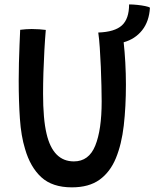

<svg xmlns="http://www.w3.org/2000/svg" viewBox="-20 -808 712 847"><path d="M297 18.5Q211 18.5 162.2 -26.2Q113.5 -71 90.5 -151Q73 -208 67.8 -284.2Q62.5 -360.5 62.5 -453Q62.5 -488 63.5 -530Q64.5 -572 66.2 -611.2Q68 -650.5 69 -676.5Q81 -678 94.2 -679Q107.5 -680 120 -680Q137 -680 153.5 -678.8Q170 -677.5 182 -676Q178.5 -635 175.8 -586Q173 -537 171.5 -487.5Q170 -438 170 -395Q170 -339.5 173.8 -295.2Q177.5 -251 185.5 -217.5Q214 -96 306 -96Q372 -96 400.2 -165.5Q428.5 -235 428.5 -360.5Q428.5 -388.5 427.5 -428.8Q426.5 -469 424.8 -513Q423 -557 420.2 -597Q417.5 -637 413.5 -664.5Q486 -667 517.8 -696Q549.5 -725 549.5 -788.5Q565.5 -788.5 585 -786.5Q604.5 -784.5 620.5 -781.2Q636.5 -778 641.5 -774Q638 -713.5 607 -674.5Q576 -635.5 525.5 -621.5Q530 -582 532.8 -532Q535.5 -482 535.5 -435Q535.5 -337 526 -254.2Q516.5 -171.5 491.2 -110.2Q466 -49 419.2 -15.2Q372.5 18.5 297 18.5Z"/></svg>

Font: Grandstander
Style: Regular
Weight: 400
Designer: Tyler Finck
Foundry: Etcetera Type Co
Version: Version 1.200; ttfautohint (v1.8.3)